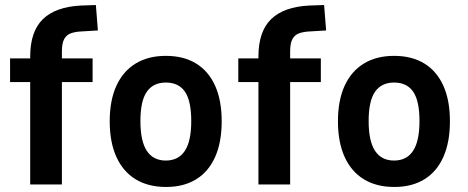

<svg xmlns="http://www.w3.org/2000/svg" viewBox="-20 -733 1858 763"><path d="M100 0V-407H20V-501H132L100 -466V-508Q100 -608 150.5 -657Q201 -706 302 -711L361 -713L369 -612L303 -608Q280 -607 262.5 -601Q245 -595 235.5 -578.5Q226 -562 226 -528V-480L192 -501H348V-407H226V0Z M640 10Q569 10 519 -20.5Q469 -51 442.5 -109.5Q416 -168 416 -251Q416 -334 442.5 -392Q469 -450 519 -480.5Q569 -511 639 -511Q710 -511 759.5 -480.5Q809 -450 835 -392Q861 -334 861 -251Q861 -168 835 -109.5Q809 -51 759.5 -20.5Q710 10 640 10ZM639 -95Q689 -95 714.5 -133.5Q740 -172 740 -252Q740 -332 715 -368.5Q690 -405 639 -405Q589 -405 563.5 -368.5Q538 -332 538 -252Q538 -172 563.5 -133.5Q589 -95 639 -95Z M1007 0V-407H927V-501H1039L1007 -466V-508Q1007 -608 1057.5 -657Q1108 -706 1209 -711L1268 -713L1276 -612L1210 -608Q1187 -607 1169.5 -601Q1152 -595 1142.5 -578.5Q1133 -562 1133 -528V-480L1099 -501H1255V-407H1133V0Z M1547 10Q1476 10 1426 -20.5Q1376 -51 1349.5 -109.5Q1323 -168 1323 -251Q1323 -334 1349.5 -392Q1376 -450 1426 -480.5Q1476 -511 1546 -511Q1617 -511 1666.5 -480.5Q1716 -450 1742 -392Q1768 -334 1768 -251Q1768 -168 1742 -109.5Q1716 -51 1666.5 -20.5Q1617 10 1547 10ZM1546 -95Q1596 -95 1621.5 -133.5Q1647 -172 1647 -252Q1647 -332 1622 -368.5Q1597 -405 1546 -405Q1496 -405 1470.5 -368.5Q1445 -332 1445 -252Q1445 -172 1470.5 -133.5Q1496 -95 1546 -95Z"/></svg>

Font: Nunito Sans 7pt Condensed
Style: Bold
Weight: 700
Width: 3
Designer: Vernon Adams
Foundry: Vernon Adams
Version: Version 3.101;gftools[0.9.27]